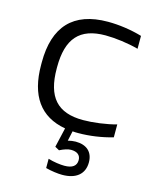

<svg xmlns="http://www.w3.org/2000/svg" viewBox="-110 -581 683 863"><g transform="rotate(15 232.0 -150.0)"><path d="M44 -256V-244C44 -101 103 -17 222 4L201 95L221 106C241 96 259 90 273 90C302 90 318 103 318 126C318 153 299 167 262 167C243 167 212 163 186 155V198C212 205 243 209 263 209C328 209 365 178 365 124C365 76 335 49 284 49C273 49 260 51 248 54L258 8C267 9 276 9 285 9C336 9 393 1 444 -14V-74C397 -61 335 -53 290 -53C170 -53 116 -114 116 -247V-253C116 -386 170 -447 290 -447C335 -447 397 -439 444 -426V-486C393 -501 336 -509 285 -509C123 -509 44 -422 44 -256Z"/></g></svg>

Font: LT Wave Text Light
Style: Regular
Weight: 300
Designer: Daniel Lyons
Version: Version 2.5 (Glyphs App)